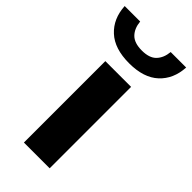

<svg xmlns="http://www.w3.org/2000/svg" viewBox="-300 -855 912 912"><g transform="rotate(45 156.5 -398.5)"><path d="M70 0V-547H243V0ZM157 -619.5Q59 -619.5 6.8 -667.8Q-45.5 -716 -50 -797H54Q58 -754.5 82 -729.8Q106 -705 157 -705Q207.5 -705 231.2 -729.8Q255 -754.5 259 -797H363Q358.5 -716 306.5 -667.8Q254.5 -619.5 157 -619.5Z"/></g></svg>

Font: Encode Sans Expanded Expanded
Style: Bold
Weight: 700
Width: 7
Designer: Multiple Designers
Foundry: Impallari Type
Version: Version 3.000; ttfautohint (v1.8.3) -l 8 -r 50 -G 200 -x 14 